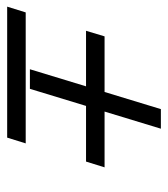

<svg xmlns="http://www.w3.org/2000/svg" viewBox="14 -494 480 549"><g transform="rotate(90 254.5 -220.0)"><path d="M292.5 -439.5H348.5L234.5 -65H178.5ZM84.5 -278.5H459L442.5 -225.5H68.5ZM16 -53H390.5L374 0H-0.5Z"/></g></svg>

Font: Newsreader 24pt SemiBold
Style: Italic
Weight: 600
Italic angle: -17°
Designer: Hugues Gentile
Foundry: Production Type
Version: Version 1.003